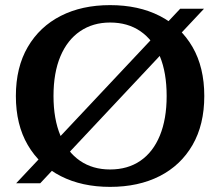

<svg xmlns="http://www.w3.org/2000/svg" viewBox="-20 -716 860 750"><path d="M410 14Q300 14 217.5 -28Q135 -70 88.5 -149.5Q42 -229 42 -341Q42 -453 88.5 -532.5Q135 -612 217.5 -654Q300 -696 410 -696Q521 -696 603.5 -654Q686 -612 732 -532.5Q778 -453 778 -341Q778 -229 732 -149.5Q686 -70 603.5 -28Q521 14 410 14ZM410 -54Q479 -54 528.5 -88Q578 -122 604.5 -186.5Q631 -251 631 -341Q631 -432 604.5 -496Q578 -560 528.5 -594Q479 -628 410 -628Q343 -628 293 -594Q243 -560 216 -496Q189 -432 189 -341Q189 -251 216 -186.5Q243 -122 292.5 -88Q342 -54 410 -54ZM43 0 684 -682H777L137 0Z"/></svg>

Font: Montagu Slab 120pt Medium
Style: Regular
Weight: 500
Designer: Florian Karsten
Foundry: Florian Karsten
Version: Version 1.000